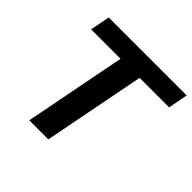

<svg xmlns="http://www.w3.org/2000/svg" viewBox="-172 -856 1025 1025"><g transform="rotate(45 340.5 -344.0)"><path d="M437 -576.7 324.7 0H180.7L293 -576.7H70.8L92.3 -688H681.2L659.7 -576.7Z"/></g></svg>

Font: Liberation Sans
Style: Bold Italic
Weight: 700
Italic angle: -12°
Designer: Steve Matteson
Foundry: Ascender Corporation
Version: Version 2.1.5